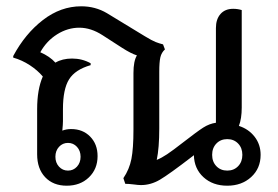

<svg xmlns="http://www.w3.org/2000/svg" viewBox="-20 -582 884 610"><path d="M808 -90Q808 -47 778 -19.5Q748 8 702 8Q656 8 626.5 -19Q597 -46 596 -89L591 -85Q517 -28 488 -11Q459 6 428 6Q419 6 405 4Q389 2 378 2L372 -16Q391 -44 397.5 -77Q404 -110 404 -170V-350Q404 -388 415 -406Q396 -412 368 -430L306 -470Q269 -494 232 -494Q195 -494 161.5 -473Q128 -452 108 -416Q138 -403 156 -383Q178 -396 209 -396Q241 -396 268 -381V-375Q219 -361 199.5 -330Q180 -299 180 -235V-197Q180 -187 178 -167Q191 -172 206 -172Q243 -172 266.5 -148Q290 -124 290 -86Q290 -45 262.5 -18.5Q235 8 192 8Q149 8 123.5 -19Q98 -46 98 -92V-235Q98 -298 116 -339Q99 -359 74.5 -375Q50 -391 22 -399V-404Q60 -475 116.5 -518.5Q173 -562 238 -562Q283 -562 320 -540L440 -467Q463 -453 474.5 -448.5Q486 -444 498 -441L504 -425Q493 -415 489.5 -400Q486 -385 486 -354V-174Q486 -112 478 -74Q493 -80 511 -92Q529 -104 561 -129Q606 -164 625.5 -176.5Q645 -189 666 -192V-493Q666 -521 680.5 -537.5Q695 -554 721 -554Q735 -554 748 -550V-240Q748 -205 739 -182Q770 -172 789 -147.5Q808 -123 808 -90ZM750 -90Q750 -112 736.5 -126Q723 -140 702 -140Q681 -140 667.5 -126Q654 -112 654 -90Q654 -68 667.5 -54Q681 -40 702 -40Q723 -40 736.5 -54Q750 -68 750 -90ZM196 -128Q179 -128 167.5 -115.5Q156 -103 156 -84Q156 -65 167.5 -52.5Q179 -40 196 -40Q213 -40 224.5 -52.5Q236 -65 236 -84Q236 -103 224.5 -115.5Q213 -128 196 -128Z"/></svg>

Font: Thasadith
Style: Bold
Weight: 700
Designer: Cadson Demak Co.,Ltd.
Foundry: Cadson Demak Co.,Ltd.
Version: Version 1.000; ttfautohint (v1.6)